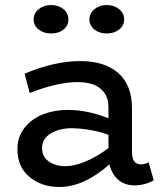

<svg xmlns="http://www.w3.org/2000/svg" viewBox="-20 -724 641 758"><path d="M181.2 -591.8Q152.8 -591.8 132.8 -607.4Q112.8 -623 112.8 -647Q112.8 -671.4 132.8 -687.7Q152.8 -704.1 181.2 -704.1Q210.9 -704.1 230.5 -688Q250 -671.9 250 -647Q250 -623 230.7 -607.4Q211.4 -591.8 181.2 -591.8ZM400.9 -591.8Q372.6 -591.8 352.8 -607.4Q333 -623 333 -647Q333 -671.4 352.8 -687.7Q372.6 -704.1 400.9 -704.1Q430.2 -704.1 450.2 -688Q470.2 -671.9 470.2 -647Q470.2 -623 450.4 -607.4Q430.7 -591.8 400.9 -591.8ZM566.9 -83 586.9 -12.2Q552.2 7.8 509.8 7.8Q473.1 7.8 447.5 -13.7Q421.9 -35.2 412.1 -75.2Q311.5 14.2 213.9 14.2Q144 14.2 96.2 -25.6Q48.3 -65.4 48.8 -136.2Q48.8 -184.1 77.1 -219.7Q105.5 -255.4 149.9 -272.7Q194.3 -290 247.1 -290Q327.1 -290 408.2 -256.8V-300.8Q408.2 -335.9 390.9 -358.9Q373.5 -381.8 346.9 -390.9Q320.3 -399.9 285.2 -399.9Q207.5 -399.9 97.2 -356.9L77.1 -433.1Q195.3 -482.9 296.9 -482.9Q393.6 -482.9 447.3 -435.3Q501 -387.7 501 -296.9V-124Q501 -75.2 536.1 -75.2Q551.3 -75.2 566.9 -83ZM146 -139.2Q146 -105 172.9 -86.4Q199.7 -67.9 238.8 -67.9Q272.9 -67.9 317.1 -86.2Q361.3 -104.5 408.2 -139.2V-191.9Q340.8 -215.8 264.2 -217.8Q214.8 -217.8 180.4 -197.3Q146 -176.8 146 -139.2Z"/></svg>

Font: BioRhyme
Style: Regular
Weight: 400
Designer: Aoife Mooney
Foundry: Aoife Mooney Type
Version: Version 1.500;PS 001.500;hotconv 1.0.88;makeotf.lib2.5.64775